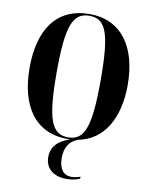

<svg xmlns="http://www.w3.org/2000/svg" viewBox="-102 -799 871 1112"><g transform="rotate(10 333.5 -243.0)"><path d="M334 10C339 10 343 10 347 10C265 38 241 83 241 131C241 200 292 239 366 239C394 239 426 233 445 223V212C425 219 407 222 392 222C346 222 319 188 319 124C319 58 347 21 394 4C541 -24 622 -161 622 -358C622 -583 520 -725 335 -725C139 -725 45 -582 45 -359C45 -137 139 10 334 10ZM334 0C237 0 204 -83 204 -358C204 -634 237 -715 335 -715C432 -715 463 -634 463 -358C463 -82 430 0 334 0Z"/></g></svg>

Font: Noto Serif Display ExtraCondensed ExtraBold
Style: Regular
Weight: 800
Width: 2
Designer: Monotype Design Team
Foundry: Monotype Imaging Inc.
Version: Version 2.009